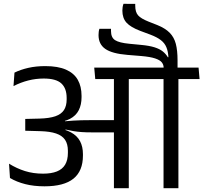

<svg xmlns="http://www.w3.org/2000/svg" viewBox="-20 -987 1067 1007"><path d="M496.8 -802.8Q496.8 -755.2 532.3 -730.5Q567.8 -705.7 648.4 -699.1L720.3 -693.2Q767.6 -689.2 793.1 -680.7Q818.6 -672.3 828.4 -660.1Q838.2 -647.9 838.2 -632.3V-622H911.2V-670.6Q911.2 -722 902.2 -756.9Q893.1 -791.7 870 -815.2Q846.9 -838.7 804.8 -855.7L758.5 -873.9Q719.3 -889.5 704.3 -906.5Q689.3 -923.5 689.3 -957V-966.6L627.7 -967Q624.7 -958.8 623.2 -949.9Q621.8 -941 621.8 -931.5Q621.8 -892.2 643.4 -868.2Q665.1 -844.2 715.8 -825L769 -805.2Q803.5 -792.1 823.4 -776.7Q843.4 -761.3 852.4 -739.8Q861.5 -718.3 863.3 -687.4L860.6 -686.5Q850.2 -704 834 -717.1Q817.8 -730.2 790.4 -738.9Q763 -747.5 720.1 -751.5L658 -757.5Q605.5 -762.5 583.9 -776.2Q562.2 -789.8 562.2 -824.1V-835.9H501.4Q498.7 -828.4 497.8 -819.8Q496.8 -811.2 496.8 -802.8ZM915.7 0V-593.4H837.7V0ZM1026.7 -572.4 1021.4 -632.6H725.6L732.1 -572.4ZM766.5 -572.4 761.5 -632.6H474.2L479.6 -572.4ZM577.5 0H655.5V-594.8H577.5ZM27.4 -128.5 32.3 -53.5Q67.2 -32.8 112.4 -21.3Q157.5 -9.8 213.5 -9.8Q315.5 -9.8 365.3 -50Q415 -90.3 415 -171V-178.8Q415 -217.6 400 -246.2Q385.1 -274.7 352.3 -292.7Q319.5 -310.7 265.8 -318L265 -344.4Q315.2 -346.9 346.8 -363.5Q378.3 -380 393 -408.9Q407.7 -437.7 407.7 -477.4V-484.4Q407.7 -533.7 387.9 -568.5Q368.1 -603.3 326 -621.8Q283.9 -640.3 217.5 -640.3Q168.9 -640.3 128.5 -631.1Q88 -621.9 55.9 -606.1L50.8 -535.5Q89 -555 128.4 -565Q167.9 -575.1 209.3 -575.1Q274 -575.1 301.8 -549.4Q329.6 -523.6 329.6 -473.3V-465.7Q329.6 -431.6 315.5 -409.8Q301.4 -388.1 270.1 -377.2Q238.8 -366.4 186.6 -365L112.4 -363.2V-301.3L191.1 -299.1Q241.9 -297.8 274 -286.9Q306.2 -276 321.2 -253.7Q336.1 -231.4 336.1 -196.2V-185.7Q336.1 -147.6 321.6 -123.4Q307.1 -99.2 278.1 -87.7Q249 -76.2 205.9 -76.2Q154.3 -76.2 110.9 -89.9Q67.6 -103.5 27.4 -128.5ZM260.2 -351.1V-311.1L321.8 -298.3L323.8 -307.7Q345.9 -302.6 365.6 -299.3Q385.3 -295.9 408.1 -294.3Q430.8 -292.7 461.3 -292.7H606.2V-356.9H459.8Q429.1 -356.9 406.7 -356.3Q384.2 -355.7 364.1 -354.4Q344.1 -353.2 320.9 -351L320.1 -358Z"/></svg>

Font: Anek Devanagari Medium
Style: Regular
Weight: 500
Designer: Kailash Malviya (Devanagari) & Yesha Goshar (Latin)
Foundry: Ek Type
Version: Version 1.003